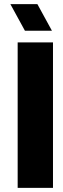

<svg xmlns="http://www.w3.org/2000/svg" viewBox="-20 -904 305 924"><path d="M65 0V-700H235V0ZM100 -756 30 -884H160L230 -756Z"/></svg>

Font: Promplate
Style: Bold
Weight: 400
Designer: Evgeny Tarasenko
Foundry: Evgeny Tarasenko
Version: Version 1.000